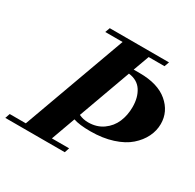

<svg xmlns="http://www.w3.org/2000/svg" viewBox="-194 -822 995 980"><g transform="rotate(30 303.5 -331.5)"><path d="M-48.3 0 -38.6 -28.3H56.2L276.4 -634.8H174.3L184.6 -663.1H533.7L523.4 -634.8H430.2L396 -541H431.6Q538.6 -541 596.7 -491.7Q654.8 -442.4 654.8 -369.6Q654.8 -330.1 636.7 -293.2Q618.7 -256.3 583.7 -225.6Q548.8 -194.8 491.2 -176.3Q433.6 -157.7 361.3 -157.7Q296.4 -157.7 261.2 -169.9L210 -28.3H311.5L302.2 0ZM486.8 -372.6Q486.8 -428.7 462.2 -466.8Q437.5 -504.9 385.3 -511.2L273.9 -203.6Q298.8 -191.4 329.1 -191.4Q379.4 -191.4 416 -217.5Q452.6 -243.7 469.7 -283.9Q486.8 -324.2 486.8 -372.6Z"/></g></svg>

Font: Elstob 18pt ExtraBold
Style: Italic
Weight: 800
Italic angle: -20°
Designer: Peter S. Baker
Version: Version 1.015